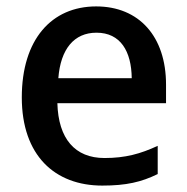

<svg xmlns="http://www.w3.org/2000/svg" viewBox="-20 -569 583 599"><path d="M280 -549C141 -549 48 -446 48 -265C48 -84 151 10 299 10C374 10 421 -1 472 -26V-114C418 -89 371 -76 306 -76C214 -76 162 -136 159 -247H498V-305C498 -455 414 -549 280 -549ZM281 -467C356 -467 390 -409 391 -325H162C169 -416 211 -467 281 -467Z"/></svg>

Font: Noto Sans Thai Medium
Style: Regular
Weight: 500
Designer: Monotype Design Team
Foundry: Monotype Imaging Inc.
Version: Version 1.901